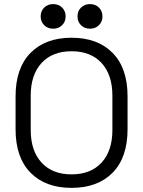

<svg xmlns="http://www.w3.org/2000/svg" viewBox="-20 -897 694 931"><path d="M55.5 -429.5Q55.5 -567 128 -640.5Q200.5 -714 327 -714Q453.5 -714 526 -640.5Q598.5 -567 598.5 -429.5V-270.5Q598.5 -133 526 -59.5Q453.5 14 327 14Q200.5 14 128 -59.5Q55.5 -133 55.5 -270.5ZM129 -266.5Q129 -165.8 181.4 -108.6Q233.8 -51.5 327 -51.5Q420.2 -51.5 472.6 -108.6Q525 -165.8 525 -266.5V-433.5Q525 -534.2 472.6 -591.4Q420.2 -648.5 327 -648.5Q233.8 -648.5 181.4 -591.4Q129 -534.2 129 -433.5ZM177.2 -817.5Q177.2 -843.5 194.5 -860.4Q211.8 -877.2 237.8 -877.2Q263.8 -877.2 281 -860.4Q298.2 -843.5 298.2 -817.5Q298.2 -791.5 281 -774.6Q263.8 -757.8 237.8 -757.8Q211.8 -757.8 194.5 -774.6Q177.2 -791.5 177.2 -817.5ZM355.8 -817.5Q355.8 -843.5 373 -860.4Q390.2 -877.2 416.2 -877.2Q442.2 -877.2 459.5 -860.4Q476.8 -843.5 476.8 -817.5Q476.8 -791.5 459.5 -774.6Q442.2 -757.8 416.2 -757.8Q390.2 -757.8 373 -774.6Q355.8 -791.5 355.8 -817.5Z"/></svg>

Font: Space Grotesk Variable
Style: Regular
Weight: 400
Designer: Florian Karsten (Space Grotesk), Colophon Foundry (Space Mono)
Foundry: Florian Karsten
Version: Version 1.106